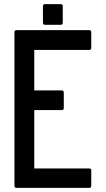

<svg xmlns="http://www.w3.org/2000/svg" viewBox="-20 -924 512 930"><path d="M146 -108H412Q422 -108 422 -99V-24Q422 -14 412 -14H60Q50 -14 50 -24V-768Q50 -778 60 -778H412Q422 -778 422 -768V-692Q422 -682 412 -682H146V-486H279Q289 -486 289 -476V-401Q289 -391 279 -391H146ZM188 -814V-894Q188 -904 198 -904H274Q284 -904 284 -894V-814Q284 -804 274 -804H198Q188 -804 188 -814Z"/></svg>

Font: Kanalisirung
Style: Regular
Weight: 500
Designer: Peter Wiegel
Foundry: Peter Wiegel
Version: 1.000